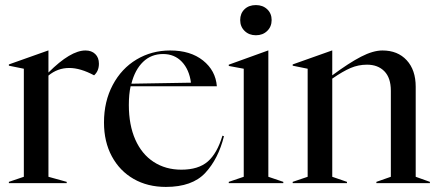

<svg xmlns="http://www.w3.org/2000/svg" viewBox="-20 -722 1729 757"><path d="M15 -5 74 -25V-451L15 -463V-468L170 -523H171V-436Q258 -523 317 -523Q341 -523 355.5 -509Q370 -495 370 -471Q370 -442 351 -425Q297 -454 253 -454Q207 -454 171 -424V-25L243 -5V0H15Z M390 -239Q390 -322 424.5 -387Q459 -452 518.5 -487.5Q578 -523 651 -523Q731 -523 780.5 -483.5Q830 -444 835 -382H495Q488 -351 488 -308Q488 -229 513.5 -171.5Q539 -114 586 -83.5Q633 -53 695 -53Q762 -53 799 -85Q836 -117 857 -187L863 -185Q841 -96 789.5 -40.5Q738 15 634 15Q562 15 507 -16.5Q452 -48 421 -105.5Q390 -163 390 -239ZM733 -396Q726 -448 697 -478.5Q668 -509 623 -509Q576 -509 544 -478Q512 -447 498 -392Z M882 -5 941 -25V-451L882 -462V-467L1037 -523H1038V-25L1097 -5V0H882ZM927 -643Q927 -669 944 -685.5Q961 -702 989 -702Q1016 -702 1033.5 -685.5Q1051 -669 1051 -643Q1051 -617 1033.5 -600Q1016 -583 989 -583Q962 -583 944.5 -600Q927 -617 927 -643Z M1134 -5 1193 -25V-451L1134 -463V-468L1289 -523H1290V-425Q1356 -474 1403.5 -498.5Q1451 -523 1488 -523Q1548 -523 1583.5 -484.5Q1619 -446 1619 -380V-25L1675 -5V0H1464V-5L1521 -25V-364Q1521 -415 1495.5 -441Q1470 -467 1427 -467Q1393 -467 1362.5 -454Q1332 -441 1290 -412V-25L1348 -5V0H1134Z"/></svg>

Font: Nyght Serif
Style: Regular
Weight: 400
Designer: Maksym Kobuzan
Version: Version 0.410;July 4, 2025;FontCreator 15.0.0.2958 64-bit